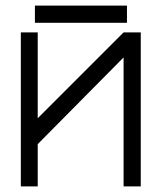

<svg xmlns="http://www.w3.org/2000/svg" viewBox="-20 -712 532 682"><path d="M104 -692H431V-631H104ZM480 -50H419V-508L114 -200V-50H54V-597H114V-292L419 -597H480Z"/></svg>

Font: IBM 3270 Semi-Condensed
Style: Condensed
Weight: 400
Monospace: yes
Version: Version 2.3.1